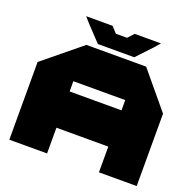

<svg xmlns="http://www.w3.org/2000/svg" viewBox="-152 -1057 1230 1214"><g transform="rotate(20 463.5 -450.0)"><path d="M35 0V-523L288 -730H289V0ZM289 -173V-417H638V-173ZM638 0V-486H892V0ZM289 -486V-730H690L892 -487V-486ZM354 -760 260 -860H693L599 -760ZM260 -860 226 -898V-900H402L439 -860ZM514 -860 551 -900H727V-899L693 -860Z"/></g></svg>

Font: Foldit Thin Black
Style: Regular
Weight: 900
Version: Version 1.003